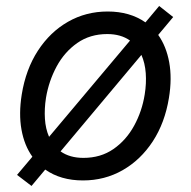

<svg xmlns="http://www.w3.org/2000/svg" viewBox="-20 -591 637 641"><path d="M85.2 29.8 36.9 -7.1 88.1 -67.8Q61.1 -105.5 51.7 -158.4Q42.3 -211.3 52.6 -275.6Q66.1 -359.4 106.5 -421.7Q147 -484 207 -518.3Q267 -552.6 339.5 -552.6Q413.7 -552.6 465.6 -516.3L511.4 -571L558.2 -534.1L508.2 -474.4Q535.2 -436.4 544.9 -383Q554.7 -329.5 544 -264.2Q530.5 -181.1 490.1 -119.1Q449.6 -57.2 389.6 -22.9Q329.5 11.4 257.1 11.4Q182.5 11.4 131 -24.9ZM258.5 -63.9Q316.1 -63.9 358.7 -93.4Q401.3 -122.9 427.7 -171.2Q454.2 -219.5 463.1 -275.6Q469.1 -312.5 466.6 -346.6Q464.1 -380.7 452.1 -407.7L182.2 -85.6Q212.7 -63.9 258.5 -63.9ZM143.8 -134.2 414.1 -455.6Q383.5 -477.3 338.1 -477.3Q280.5 -477.3 237.9 -447.4Q195.3 -417.6 169 -369Q142.8 -320.3 133.5 -264.2Q127.8 -227.6 130 -194.2Q132.1 -160.9 143.8 -134.2Z"/></svg>

Font: Inter UI
Style: Italic
Weight: 400
Italic angle: -9.39999°
Designer: Rasmus Andersson
Foundry: rsms
Version: 3.2;8d6f07862